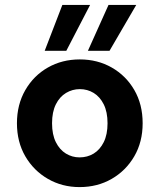

<svg xmlns="http://www.w3.org/2000/svg" viewBox="-20 -750 650 782"><path d="M304 12Q233 12 175 -21.5Q117 -55 83 -113.5Q49 -172 49 -248Q49 -324 83 -383Q117 -442 175 -475Q233 -508 305 -508Q377 -508 435 -475Q493 -442 527 -383.5Q561 -325 561 -248Q561 -172 527 -113.5Q493 -55 435 -21.5Q377 12 304 12ZM304 -109Q336 -109 361.5 -124.5Q387 -140 402.5 -171Q418 -202 418 -248Q418 -294 402.5 -325Q387 -356 361.5 -371.5Q336 -387 305 -387Q275 -387 249 -371.5Q223 -356 207.5 -325Q192 -294 192 -248Q192 -202 207.5 -171Q223 -140 248.5 -124.5Q274 -109 304 -109ZM338 -543 422 -730H535L426 -543ZM162 -543 234 -730H347L250 -543Z"/></svg>

Font: DM Sans 24pt ExtraBold
Style: Regular
Weight: 800
Designer: Colophon Foundry, Jonny Pinhorn
Foundry: Colophon Foundry
Version: Version 4.004;gftools[0.9.30]